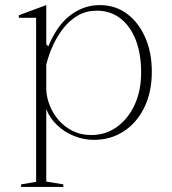

<svg xmlns="http://www.w3.org/2000/svg" viewBox="-20 -535 677 755"><path d="M63 200V190L122 180V-465H54V-475L162 -515V-361L170 -353Q184 -387 203.5 -417Q223 -447 248.5 -468.5Q274 -490 305 -502.5Q336 -515 372 -515Q433 -515 478.5 -481.5Q524 -448 550.5 -389Q577 -330 577 -253Q577 -173 547.5 -112.5Q518 -52 466.5 -18.5Q415 15 349 15Q310 15 272 0Q234 -15 205 -42.5Q176 -70 162 -106V179L229 190V200ZM338 -4Q396 -4 440 -36Q484 -68 509.5 -123Q535 -178 535 -250Q535 -323 514 -377.5Q493 -432 453.5 -462.5Q414 -493 361 -493Q320 -493 288 -475Q256 -457 231 -426Q206 -395 189 -358Q172 -321 162 -281V-186Q162 -157 174 -124.5Q186 -92 208.5 -65Q231 -38 264 -21Q297 -4 338 -4Z"/></svg>

Font: Kalnia Thin ExtraLight
Style: Regular
Weight: 250
Version: Version 1.105